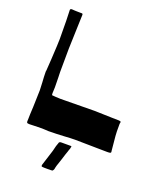

<svg xmlns="http://www.w3.org/2000/svg" viewBox="-164 -799 908 1108"><g transform="rotate(20 289.5 -245.0)"><path d="M148 -634Q143 -494 143 -482L142 -339Q142 -320 143 -306L144 -246Q144 -225 143 -220Q142 -214 142.5 -209Q143 -204 143 -202Q143 -198 144 -197L168 -195Q200 -193 221 -194L406 -196Q406 -196 511 -193L558 -192Q569 -191 569 -186Q569 -184 568 -181Q567 -178 567 -175V-129Q567 -111 573 -53L577 -11L578 -6Q578 -1 573 0.5Q568 2 555 2L482 1L358 -1Q333 -1 288 2Q268 3 243.5 4Q219 5 195 5L178 4Q172 3 155 3L110 4Q98 5 79 5Q66 5 63.5 1.5Q61 -2 61.5 -9Q62 -16 62 -21Q62 -43 65 -97L68 -200L66 -247Q65 -261 64 -280.5Q63 -300 63 -321Q63 -287 69 -389.5Q75 -492 75 -516L74 -629L72 -693V-694Q72 -702 83 -702L97 -701Q102 -701 110 -700.5Q118 -700 135 -700H144Q150 -700 150 -692ZM349 49Q348 60 344 66Q343 70 340 79Q337 88 334 96L322 134Q313 163 308 176Q303 194 303 198Q300 207 295 211Q292 212 265 212Q238 212 233 211Q229 211 228 209Q227 207 227 204.5Q227 202 227 201L258 103L266 71L273 51Q274 41 288 41H344Q354 41 349 49Z"/></g></svg>

Font: Barrio
Style: Regular
Weight: 400
Designer: Pablo Cosgaya & Sergio Jimenez
Foundry: Pablo Cosgaya & Sergio Jimenez
Version: Version 1.005